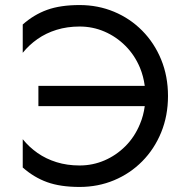

<svg xmlns="http://www.w3.org/2000/svg" viewBox="-20 -730 725 760"><path d="M132 -390H553Q548 -428 534 -462Q513 -512 476.5 -548.5Q440 -585 393.5 -605Q347 -625 295 -625Q246 -625 204 -612Q162 -599 128.5 -575.5Q95 -552 70 -521V-633Q114 -672 166.5 -691Q219 -710 295 -710Q368 -710 431.5 -683.5Q495 -657 543 -608.5Q591 -560 618 -494Q645 -428 645 -350Q645 -272 618 -206Q591 -140 543 -91.5Q495 -43 431.5 -16.5Q368 10 295 10Q219 10 166.5 -9Q114 -28 70 -67V-179Q95 -148 128.5 -124.5Q162 -101 204 -88Q246 -75 295 -75Q347 -75 393.5 -95Q440 -115 476.5 -151.5Q513 -188 534 -239Q548 -272 553 -310H132Z"/></svg>

Font: Venryn Sans
Style: Regular
Weight: 400
Designer: Owen Earl, indestructible type* (font) & Cristiano Sobral (main changes)
Version: Version 3.600; ttfautohint (v1.8.3)